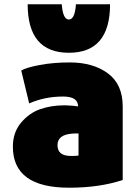

<svg xmlns="http://www.w3.org/2000/svg" viewBox="-20 -859 642 895"><path d="M552 -363V-20Q444 16 302 16Q40 16 40 -175Q40 -242 78.5 -287.5Q117 -333 168.5 -350.5Q220 -368 278 -368H287Q296 -367 303 -367Q316 -367 344 -363Q344 -409 274 -409Q189 -409 116 -377L79 -530Q101 -544 165 -556Q229 -568 305 -568Q414 -568 483 -517Q552 -466 552 -363ZM346 -134V-237Q325 -237 316 -236Q248 -231 248 -182Q248 -132 311 -132Q339 -132 346 -134ZM109 -839H268Q273 -768 301 -768Q329 -768 334 -839H493Q493 -613 301 -613Q109 -613 109 -839Z"/></svg>

Font: Repo
Style: ExtraBlack
Weight: 1000
Designer: Stefan Peev
Foundry: Context Ltd
Version: Version 001.000